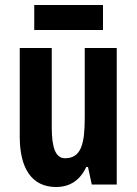

<svg xmlns="http://www.w3.org/2000/svg" viewBox="-20 -738 548 768"><path d="M392 -718H117V-618H392ZM447 -546H319V-268C319 -163 305 -105 240 -105C203 -105 187 -146 187 -228V-546H59V-191C59 -65 107 10 204 10C260 10 300 -17 325 -70H332L347 0H447Z"/></svg>

Font: Noto Sans Gurmukhi UI ExtraCondensed
Style: Bold
Weight: 700
Width: 2
Designer: Jelle Bosma - Monotype Design Team
Foundry: Monotype Imaging Inc.
Version: Version 2.004